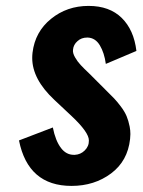

<svg xmlns="http://www.w3.org/2000/svg" viewBox="-20 -607 473 637"><path d="M217.3 9.8Q73.2 9.8 43 -141.1L155.3 -184.1Q164.1 -139.6 182.6 -115.7Q199.7 -93.3 225.1 -93.3Q226.6 -93.3 228 -93.3Q247.1 -94.2 260.7 -107.4Q275.4 -121.6 274.9 -141.1Q274.9 -168 217.8 -221.7L160.6 -275.4Q86.9 -344.2 86.9 -414.6Q86.9 -423.3 87.9 -432.1Q96.2 -501.5 149.2 -544.4Q202.1 -587.4 273.9 -587.4Q343.3 -587.4 383.8 -547.6Q424.3 -507.8 432.6 -438L331.1 -395Q326.2 -431.6 311.3 -456.5Q296.4 -481.4 271 -482.4Q270 -482.4 269.5 -482.4Q250 -482.4 237.3 -470.7Q223.6 -459 222.2 -441.9Q220.7 -431.2 229 -416.7Q237.3 -402.3 247.6 -391.4Q257.8 -380.4 275.9 -363.3L333 -306.2Q349.1 -290.5 358.6 -280.5Q368.2 -270.5 380.9 -253.7Q393.6 -236.8 399.9 -221.9Q406.2 -207 410.2 -187Q412.6 -174.8 412.6 -162.1Q412.6 -154.3 411.6 -146Q403.8 -72.8 348.4 -31.5Q293 9.8 217.3 9.8Z"/></svg>

Font: Oswald
Style: Demi-Bold
Weight: 600
Designer: Vernon Adams
Foundry: Vernon Adams
Version: 3.0; ttfautohint (v0.94.23-7a4d-dirty) -l 8 -r 50 -G 200 -x 